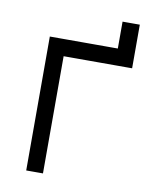

<svg xmlns="http://www.w3.org/2000/svg" viewBox="-74 -666 564 728"><g transform="rotate(10 208.5 -301.5)"><path d="M338.9 -507.8Q338.9 -517.6 338.9 -527.3Q338.9 -537.1 338.9 -546.9Q338.9 -555.7 338.9 -563.5Q338.9 -571.3 338.9 -580.1Q338.9 -587.9 338.9 -595.7Q338.9 -603.5 338.9 -611.3Q340.8 -611.3 342.8 -611.3Q344.7 -611.3 346.7 -611.3Q348.6 -611.3 350.6 -611.3Q351.6 -611.3 353.5 -611.3Q357.4 -611.3 361.3 -611.3Q365.2 -611.3 370.1 -611.3Q374 -611.3 377.9 -611.3Q381.8 -611.3 385.7 -611.3Q390.6 -611.3 395.5 -611.3Q400.4 -611.3 405.3 -611.3Q405.3 -609.4 405.3 -607.4Q405.3 -605.5 405.3 -603.5Q405.3 -586.9 405.3 -569.3Q405.3 -551.8 405.3 -534.2Q405.3 -522.5 405.3 -510.7Q405.3 -499 405.3 -486.3Q405.3 -475.6 405.3 -464.8Q405.3 -454.1 405.3 -443.4Q403.3 -443.4 401.4 -443.4Q399.4 -443.4 397.5 -443.4Q367.2 -443.4 337.9 -443.4Q307.6 -443.4 278.3 -443.4Q257.8 -443.4 237.3 -443.4Q216.8 -443.4 196.3 -443.4Q182.6 -443.4 168.9 -443.4Q155.3 -443.4 141.6 -443.4Q141.6 -394.5 141.6 -344.7Q141.6 -294.9 141.6 -246.1Q141.6 -210.9 141.6 -175.8Q141.6 -140.6 141.6 -105.5Q141.6 -77.1 141.6 -48.8Q141.6 -20.5 141.6 7.8Q139.6 7.8 138.7 7.8Q136.7 7.8 134.8 7.8Q128.9 7.8 123 7.8Q117.2 7.8 111.3 7.8Q107.4 7.8 103.5 7.8Q99.6 7.8 95.7 7.8Q91.8 7.8 86.9 7.8Q82 7.8 77.1 7.8Q77.1 5.9 77.1 3.9Q77.1 2 77.1 0Q77.1 -56.6 77.1 -113.3Q77.1 -170.9 77.1 -227.5Q77.1 -266.6 77.1 -305.7Q77.1 -344.7 77.1 -383.8Q77.1 -414.1 77.1 -445.3Q77.1 -476.6 77.1 -507.8Q79.1 -507.8 81.1 -507.8Q83 -507.8 85 -507.8Q114.3 -507.8 144.5 -507.8Q173.8 -507.8 204.1 -507.8Q223.6 -507.8 244.1 -507.8Q264.6 -507.8 285.2 -507.8Q292 -507.8 298.8 -507.8Q305.7 -507.8 312.5 -507.8Q319.3 -507.8 326.2 -507.8Q332 -507.8 338.9 -507.8Z"/></g></svg>

Font: LeFont
Style: Light
Weight: 300
Designer: Leryon MEDIA
Version: Version 1.0